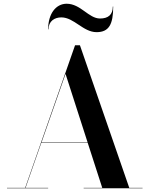

<svg xmlns="http://www.w3.org/2000/svg" viewBox="-20 -1007 800 1027"><path d="M308 -914C376 -914 424.5 -835 496.5 -835C563 -835 585.5 -877 585.5 -972H583.5C583.5 -927.5 558 -908 515 -908C454 -908 411.5 -987 336.5 -987C280 -987 237.5 -935 237.5 -850H239.5C239.5 -894.5 272.5 -914 308 -914ZM17.5 -2V0H237.5V-2H116.5L201 -243.5H449L527 -2H427.5V0H742.5V-2H671.5L407.5 -765H381.5L114.5 -2ZM330.5 -612 448.5 -245.5H202Z"/></svg>

Font: Bodoni* 96pt Medium
Style: Regular
Weight: 500
Version: Version 2.3